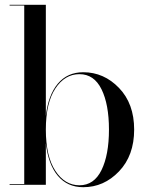

<svg xmlns="http://www.w3.org/2000/svg" viewBox="-20 -770 613 800"><path d="M81 -747H20V-750H171V-287Q181 -374 221 -421.5Q261 -469 327 -469Q413 -469 476 -403.5Q539 -338 539 -230Q539 -122 476 -56Q413 10 327 10Q261 10 221 -37.5Q181 -85 171 -173V0H20V-3H81ZM210.5 -401Q171 -341 171 -230Q171 -119 210.5 -58.5Q250 2 311 2Q372 2 403 -61.5Q434 -125 434 -230Q434 -335 403 -398Q372 -461 311 -461Q250 -461 210.5 -401Z"/></svg>

Font: Bodoni* 72
Style: Regular
Weight: 400
Version: Version 1.003